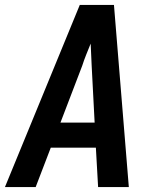

<svg xmlns="http://www.w3.org/2000/svg" viewBox="-26 -755 646 775"><path d="M-6 0 296 -735H434L494 0H370L361 -159H179L118 0ZM356 -260 344 -490Q343 -512 342 -534.5Q341 -557 340 -579Q331 -557 322 -534.5Q313 -512 306 -490L218 -260Z"/></svg>

Font: Iosevka Extended Oblique
Style: Bold
Weight: 700
Width: 7
Italic angle: -9°
Monospace: yes
Designer: Belleve Invis
Foundry: Belleve Invis
Version: Version 32.5.0; ttfautohint (v1.8.4)